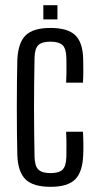

<svg xmlns="http://www.w3.org/2000/svg" viewBox="-20 -715 380 742"><path d="M235.5 -395.5Q236.5 -412.5 236.8 -430Q237 -447.5 236.8 -464Q236.5 -480.5 236.5 -492.5Q235.5 -528 221.2 -541Q207 -554 175 -554Q142.5 -554 128.5 -541Q114.5 -528 113.5 -492.5Q112.5 -439 112 -392.2Q111.5 -345.5 111.5 -300.5Q111.5 -255.5 112 -209Q112.5 -162.5 113.5 -109Q114.5 -72.5 128.8 -59.2Q143 -46 175.5 -46Q207.5 -46 221.5 -59.2Q235.5 -72.5 236.5 -109Q236.5 -128.5 236.8 -152.5Q237 -176.5 235.5 -206H300.5Q302 -183.5 302.2 -159Q302.5 -134.5 301.5 -115Q299 -50 270.2 -21.5Q241.5 7 175.5 7Q108.5 7 79 -21.5Q49.5 -50 47 -115Q46 -155.5 45.5 -202.5Q45 -249.5 45 -298.8Q45 -348 45.5 -395.5Q46 -443 47 -484Q50 -550 79.2 -578.5Q108.5 -607 175 -607Q241.5 -607 270.8 -579Q300 -551 301.5 -486Q302 -466.5 302 -442.5Q302 -418.5 300.5 -395.5ZM147.5 -640V-695H202V-640Z"/></svg>

Font: Big Shoulders Display Thin
Style: Regular
Weight: 400
Version: Version 2.002